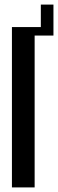

<svg xmlns="http://www.w3.org/2000/svg" viewBox="-20 -817 253 837"><path d="M32 -699H158V-797H213V-662H131V0H32Z"/></svg>

Font: Moniqa ExtBd Cond Paragraph
Style: Regular
Weight: 800
Width: 3
Designer: Rajesh Rajput
Foundry: Rajesh Rajput
Version: Version 1.000